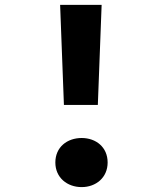

<svg xmlns="http://www.w3.org/2000/svg" viewBox="-20 -750 660 784"><path d="M379.5 -321.5 395 -730H225.5L241 -321.5ZM313.5 14C371.5 14 419.5 -24.5 419.5 -86.5C419.5 -149.5 371.5 -186.5 313.5 -186.5C254.5 -186.5 206 -149.5 206 -86.5C206 -24.5 254.5 14 313.5 14Z"/></svg>

Font: Monaspace Neon ExtraBold
Style: Regular
Weight: 800
Designer: Riley Cran & the Lettermatic Team
Foundry: Lettermatic
Version: Version 1.200 (Monaspace Neon)